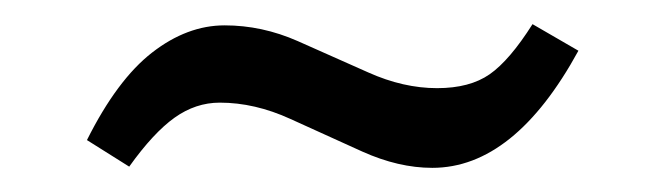

<svg xmlns="http://www.w3.org/2000/svg" viewBox="-20 -358 551 159"><path d="M338 -219Q310 -219 280 -232.5Q250 -246 220.5 -259.5Q191 -273 162 -273Q142 -273 124.5 -260.5Q107 -248 87 -220L52 -242Q77 -292 106 -314.5Q135 -337 166 -337Q197 -337 226.5 -324Q256 -311 285 -298Q314 -285 342 -285Q369 -285 385.5 -296.5Q402 -308 421 -338L459 -316Q406 -219 338 -219Z"/></svg>

Font: Manuale Medium
Style: Regular
Weight: 500
Designer: Eduardo Tunni / Pablo Cosgaya
Foundry: Eduardo Tunni / Pablo Cosgaya
Version: Version 1.002